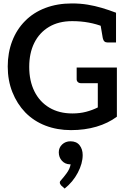

<svg xmlns="http://www.w3.org/2000/svg" viewBox="-20 -749 772 1117"><path d="M393 8Q313 8 245 -18Q177 -44 127 -95Q79 -145 52 -213Q25 -281 25 -362Q25 -442 51 -510Q77 -578 126 -627Q174 -676 243.5 -702.5Q313 -729 398 -729Q447 -729 489.5 -722Q532 -715 572.5 -703Q613 -691 655 -675V-591L579 -594Q542 -609 496.5 -617.5Q451 -626 400 -626Q321 -626 265 -592.5Q209 -559 179.5 -499.5Q150 -440 150 -360Q150 -278 180.5 -217Q211 -156 267.5 -122.5Q324 -89 401 -89Q444 -89 480.5 -98.5Q517 -108 549 -124V-265H452Q440 -265 433 -271.5Q426 -278 426 -288V-356H660V-70Q609 -32 541 -12Q473 8 393 8ZM563 -615 655 -591V-502H605Q594 -502 587.5 -508Q581 -514 578 -527ZM356 348 336 330Q333 326 330.5 322Q328 318 328 313Q328 305 337 297Q349 284 367.5 259Q386 234 391 207Q390 207 388.5 207Q387 207 386 207Q358 206 340 186Q322 166 322 137Q322 110 341.5 91.5Q361 73 390 73Q425 73 443 96Q461 119 461 153Q461 202 432.5 256Q404 310 356 348Z"/></svg>

Font: Aleo SemiBold
Style: Regular
Weight: 600
Designer: Alessio Laiso
Foundry: Alessio Laiso
Version: Version 2.001;gftools[0.9.29]